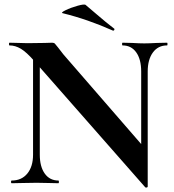

<svg xmlns="http://www.w3.org/2000/svg" viewBox="-20 -815 775 854"><path d="M127 -602 157 -600V-127Q157 -74 179 -43Q201 -12 240 -12Q242 -12 242 -6Q242 0 240 0Q212 0 197 -1L143 -2L81 -1Q64 0 32 0Q29 0 29 -6Q29 -12 32 -12Q76 -12 101.5 -43Q127 -74 127 -127ZM626 18 133 -543Q98 -583 73 -598Q48 -613 22 -613Q20 -613 20 -619Q20 -625 22 -625L64 -624Q77 -623 102 -623L178 -624Q192 -625 212 -625Q220 -625 224 -621Q228 -617 238 -604Q255 -581 262 -573L629 -150L637 15Q637 18 632.5 19Q628 20 626 18ZM637 15 608 -15V-497Q608 -551 586 -582Q564 -613 525 -613Q523 -613 523 -619Q523 -625 525 -625L568 -624Q600 -622 622 -622Q642 -622 678 -624L723 -625Q725 -625 725 -619Q725 -613 723 -613Q683 -613 660 -581.5Q637 -550 637 -497ZM260 -756Q248 -758 271.5 -769.5Q295 -781 325.5 -789.5Q356 -798 361 -793L408 -753Q452 -715 486 -689Q489 -688 489 -685Q489 -682 487 -680Q485 -678 482 -679Q370 -729 260 -756Z"/></svg>

Font: Cormorant Garamond
Style: Bold
Weight: 700
Designer: Christian Thalmann (Catharsis Fonts)
Foundry: Catharsis Fonts
Version: Version 4.000